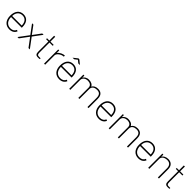

<svg xmlns="http://www.w3.org/2000/svg" viewBox="619 -2832 4950 4950"><g transform="rotate(45 3094.0 -356.5)"><path d="M106 -248H496V-277C496 -436 418 -527 286 -527C145 -527 64 -425 64 -254C64 -85 161 10 296 10C388 10 458 -32 485 -106L448 -122C426 -64 377 -29 296 -29C166 -29 106 -131 106 -248ZM107 -287C106 -384 159 -488 285 -488C401 -488 455 -402 455 -287Z M1038 0 838 -268 1023 -517H974L812 -299L651 -517H602L787 -268L587 0H636L812 -237L989 0Z M1390 -483V-517H1271V-692H1232V-517H1148V-483H1232V-116C1232 -33 1256 0 1334 0C1359 0 1384 -1 1397 -5V-34H1331C1292 -34 1271 -49 1271 -121V-483Z M1557 0H1596V-342C1596 -411 1702 -488 1790 -487V-527C1722 -527 1633 -484 1593 -424V-517H1557Z M2177 -628H2237L2120 -723H2088L1969 -628H2025L2103 -688ZM1923 -248H2313V-277C2313 -436 2235 -527 2103 -527C1962 -527 1881 -425 1881 -254C1881 -85 1978 10 2113 10C2205 10 2275 -32 2302 -106L2265 -122C2243 -64 2194 -29 2113 -29C1983 -29 1923 -131 1923 -248ZM1924 -287C1923 -384 1976 -488 2102 -488C2218 -488 2272 -402 2272 -287Z M2474 0H2513V-360C2513 -453 2601 -489 2666 -489C2744 -489 2806 -452 2806 -376V0H2845V-360C2845 -462 2930 -489 2999 -489C3077 -489 3139 -460 3139 -335V0H3178V-335C3178 -501 3079 -527 2999 -527C2919 -527 2866 -495 2835 -441C2812 -497 2747 -527 2667 -527C2587 -527 2535 -486 2510 -440V-517H2474Z M3368 -248H3758V-277C3758 -436 3680 -527 3548 -527C3407 -527 3326 -425 3326 -254C3326 -85 3423 10 3558 10C3650 10 3720 -32 3747 -106L3710 -122C3688 -64 3639 -29 3558 -29C3428 -29 3368 -131 3368 -248ZM3369 -287C3368 -384 3421 -488 3547 -488C3663 -488 3717 -402 3717 -287Z M3914 0H3953V-360C3953 -453 4041 -489 4106 -489C4184 -489 4246 -452 4246 -376V0H4285V-360C4285 -462 4370 -489 4439 -489C4517 -489 4579 -460 4579 -335V0H4618V-335C4618 -501 4519 -527 4439 -527C4359 -527 4306 -495 4275 -441C4252 -497 4187 -527 4107 -527C4027 -527 3975 -486 3950 -440V-517H3914Z M4808 -248H5198V-277C5198 -436 5120 -527 4988 -527C4847 -527 4766 -425 4766 -254C4766 -85 4863 10 4998 10C5090 10 5160 -32 5187 -106L5150 -122C5128 -64 5079 -29 4998 -29C4868 -29 4808 -131 4808 -248ZM4809 -287C4808 -384 4861 -488 4987 -488C5103 -488 5157 -402 5157 -287Z M5354 0H5393V-360C5393 -448 5472 -489 5564 -489C5652 -489 5706 -435 5706 -335V0H5745V-335C5745 -467 5667 -527 5564 -527C5480 -527 5417 -489 5390 -440V-517H5354Z M6119 -483V-517H6000V-692H5961V-517H5877V-483H5961V-116C5961 -33 5985 0 6063 0C6088 0 6113 -1 6126 -5V-34H6060C6021 -34 6000 -49 6000 -121V-483Z"/></g></svg>

Font: United Sans Thin
Style: Regular
Weight: 100
Designer: Pablo Impallari, Rodrigo Fuenzalida (Modified by Dan O. Williams)
Version: Version 1.000;PS 001.000;hotconv 1.0.88;makeotf.lib2.5.64775